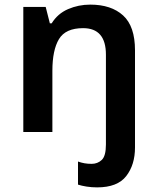

<svg xmlns="http://www.w3.org/2000/svg" viewBox="-20 -572 682 832"><path d="M401 240Q377 240 355 236.5Q333 233 318 228V128Q332 133 346 135.5Q360 138 377 138Q403 138 421 121Q439 104 439 54V-335Q439 -450 340 -450Q264 -450 235.5 -402.5Q207 -355 207 -265V0H81V-542H178L196 -471H204Q230 -513 275 -532.5Q320 -552 371 -552Q462 -552 513.5 -505Q565 -458 565 -354V67Q565 142 527 191Q489 240 401 240Z"/></svg>

Font: Noto Sans Gujarati SemiBold
Style: Regular
Weight: 600
Designer: Jelle Bosma - Monotype Design Team, Universal Thirst
Foundry: Monotype Imaging Inc.
Version: Version 2.106; ttfautohint (v1.8.4.7-5d5b)